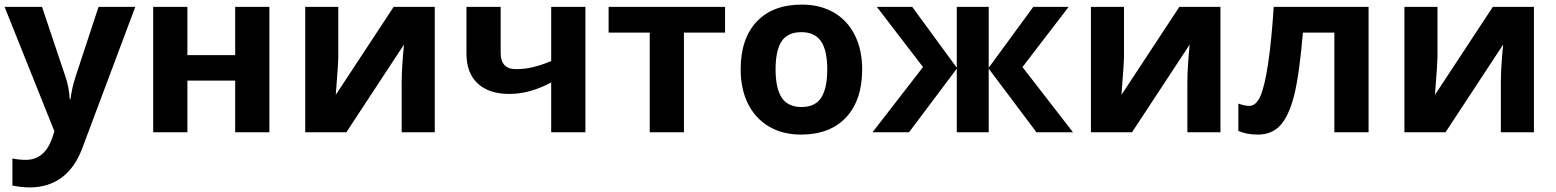

<svg xmlns="http://www.w3.org/2000/svg" viewBox="-20 -576 6777 836"><path d="M34 232V114Q61 120 93 120Q175 120 208 23L217 -4L0 -546H163L266 -239Q280 -198 284 -144H287Q293 -193 308 -239L409 -546H569L338 70Q306 155 248 197.5Q190 240 110 240Q74 240 34 232Z M647 -546H796V-336H1004V-546H1153V0H1004V-225H796V0H647Z M1309 -546H1453V-330Q1453 -301 1442 -163L1694 -546H1873V0H1729V-218Q1729 -281 1739 -382L1488 0H1309Z M2380 -217Q2287 -167 2198 -167Q2109 -167 2060 -212.5Q2011 -258 2011 -343V-546H2160V-346Q2160 -275 2226 -275Q2266 -275 2302.5 -284Q2339 -293 2380 -310V-546H2529V0H2380Z M2809 -434H2630V-546H3137V-434H2958V0H2809Z M3205 -274Q3205 -408 3275 -482Q3345 -556 3471 -556Q3552 -556 3611.5 -521Q3671 -486 3702.5 -422Q3734 -358 3734 -274Q3734 -140 3664 -65Q3594 10 3468 10Q3387 10 3327.5 -25.5Q3268 -61 3236.5 -125Q3205 -189 3205 -274ZM3582 -274Q3582 -356 3555 -396Q3528 -436 3469 -436Q3410 -436 3383.5 -396.5Q3357 -357 3357 -274Q3357 -191 3384 -150.5Q3411 -110 3470 -110Q3529 -110 3555.5 -150.5Q3582 -191 3582 -274Z M3999 -284 3798 -546H3952L4146 -281V-546H4285V-281L4479 -546H4633L4432 -284L4652 0H4493L4285 -277V0H4146V-277L3938 0H3779Z M4730 -546H4874V-330Q4874 -301 4863 -163L5115 -546H5294V0H5150V-218Q5150 -281 5160 -382L4909 0H4730Z M5372 -6V-125Q5399 -115 5420 -115Q5448 -115 5467 -155Q5506 -243 5526 -546H5939V0H5790V-434H5653Q5638 -254 5615 -161Q5592 -71 5555 -30.5Q5518 10 5457 10Q5407 10 5372 -6Z M6095 -546H6239V-330Q6239 -301 6228 -163L6480 -546H6659V0H6515V-218Q6515 -281 6525 -382L6274 0H6095Z"/></svg>

Font: OpenSansMMV
Style: Bold
Weight: 700
Foundry: Ascender Corporation
Version: Version 4.001